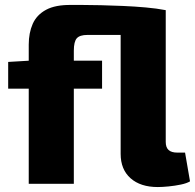

<svg xmlns="http://www.w3.org/2000/svg" viewBox="-20 -742 789 775"><path d="M268 -722Q282 -722 313.5 -722Q345 -722 387 -721Q429 -720 476 -718Q523 -716 568 -712Q613 -708 649 -701V-169Q649 -147 660.5 -136.5Q672 -126 696 -126H727L747 -10Q734 -2 710 3Q686 8 660.5 10.5Q635 13 617 13Q547 13 507 -22.5Q467 -58 467 -121V-601H333Q302 -601 290 -587.5Q278 -574 278 -537V0H96V-562Q96 -609 112 -645.5Q128 -682 166 -702.5Q204 -723 268 -722ZM392 -497V-384H13V-492L97 -497Z"/></svg>

Font: Exo 2 ExtraBold
Style: Regular
Weight: 800
Designer: Natanael Gama
Foundry: Natanael Gama
Version: Version 2.010